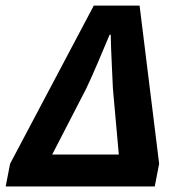

<svg xmlns="http://www.w3.org/2000/svg" viewBox="-46 -672 641 692"><path d="M-25.5 0 -9.6 -81.9 292 -651.8H457.1L527.6 -81.9L511.7 0ZM142.1 -115H382.2L360.9 -353.2Q358.9 -402.3 356.5 -449.3Q354.1 -496.3 353.1 -546.9H349.1Q328.1 -497.1 308.1 -449.8Q288.1 -402.4 265 -353.2Z"/></svg>

Font: Source Sans 3 VF
Style: Italic
Weight: 200
Italic angle: -11°
Designer: Paul D. Hunt
Foundry: Adobe Systems Incorporated
Version: Version 3.042;hotconv 1.0.118;makeotfexe 2.5.65603